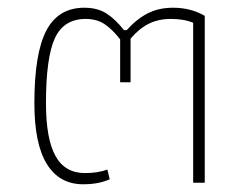

<svg xmlns="http://www.w3.org/2000/svg" viewBox="-20 -473 637 497"><path d="M69 -206Q69 -335 100 -394Q131 -453 198 -453Q232 -453 255 -438.5Q278 -424 301 -395H308Q334 -424 362.5 -438.5Q391 -453 428 -453Q474 -453 510 -432V0H480V-414Q457 -424 422 -424Q390 -424 365 -411.5Q340 -399 318 -373V-260H291V-371Q272 -396 251.5 -410Q231 -424 202 -424Q145 -424 122 -374Q99 -324 99 -206Q99 -114 123.5 -69.5Q148 -25 200 -25Q233 -25 258 -34L264 -9Q236 4 195 4Q134 4 101.5 -48Q69 -100 69 -206Z"/></svg>

Font: Athiti ExtraLight
Style: Regular
Weight: 250
Version: Version 1.032